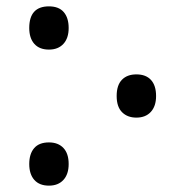

<svg xmlns="http://www.w3.org/2000/svg" viewBox="-20 -570 573 604"><path d="M409 -200Q381 -200 364 -217Q347 -234 347 -268Q347 -302 363.5 -319Q380 -336 409 -336Q439 -336 455 -318.5Q471 -301 471 -268Q471 -236 454.5 -218Q438 -200 409 -200ZM134 14Q104 14 88 -4Q72 -22 72 -54Q72 -86 87.5 -104Q103 -122 134 -122Q163 -122 179.5 -104.5Q196 -87 196 -54Q196 -22 179.5 -4Q163 14 134 14ZM134 -414Q104 -414 88 -432Q72 -450 72 -482Q72 -516 87.5 -533Q103 -550 134 -550Q165 -550 180.5 -532Q196 -514 196 -482Q196 -450 179.5 -432Q163 -414 134 -414Z"/></svg>

Font: Noto Sans Georgian
Style: Regular
Weight: 400
Designer: Monotype Design Team, Akaki Razmadze
Foundry: Google LLC
Version: Version 2.002